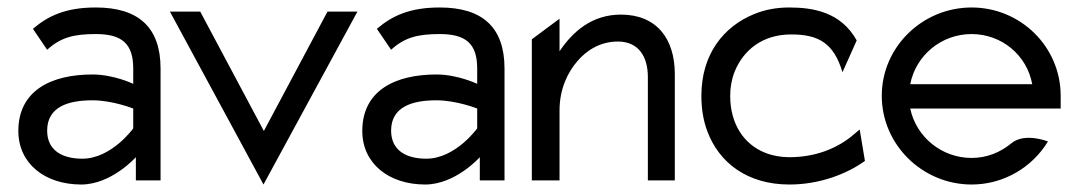

<svg xmlns="http://www.w3.org/2000/svg" viewBox="-20 -482 2888 513"><path d="M29 -132C29 -45 100 11 197 11C278 11 343 -62 343 -62V0H409V-299C409 -410 349 -462 236 -462C156 -462 109 -440 68 -405L106 -349C142 -382 177 -391 236 -391C305 -391 336 -366 336 -299V-258C336 -258 284 -283 227 -283C118 -283 29 -241 29 -132ZM106 -133C106 -197 163 -214 227 -214C281 -214 336 -192 336 -192V-139C336 -139 278 -58 200 -58C145 -58 106 -81 106 -133Z M434 -451 684 11 935 -451H855L685 -132L515 -451Z M948 -132C948 -45 1019 11 1116 11C1197 11 1262 -62 1262 -62V0H1328V-299C1328 -410 1268 -462 1155 -462C1075 -462 1028 -440 987 -405L1025 -349C1061 -382 1096 -391 1155 -391C1224 -391 1255 -366 1255 -299V-258C1255 -258 1203 -283 1146 -283C1037 -283 948 -241 948 -132ZM1025 -133C1025 -197 1082 -214 1146 -214C1200 -214 1255 -192 1255 -192V-139C1255 -139 1197 -58 1119 -58C1064 -58 1025 -81 1025 -133Z M1401 0H1475V-187C1475 -243 1496 -288 1523 -319C1547 -347 1583 -371 1631 -371C1686 -371 1711 -331 1711 -276V0H1783V-284C1783 -379 1734 -443 1639 -443C1561 -443 1510 -397 1475 -345V-432L1401 -377Z M1854 -226C1854 -192 1859 -160 1870 -131C1901 -48 1976 11 2089 11C2170 11 2242 -17 2291 -52L2277 -136L2253 -116C2212 -84 2157 -62 2089 -62C2066 -62 2044 -66 2024 -74C1969 -96 1931 -149 1931 -226C1931 -249 1935 -271 1943 -291C1966 -347 2016 -390 2094 -390C2168 -390 2208 -366 2231 -289L2269 -374C2227 -450 2152 -462 2089 -462C2054 -462 2023 -456 1994 -444C1914 -411 1854 -338 1854 -226Z M2336 -226C2336 -95 2445 11 2576 11C2662 11 2738 -35 2780 -104C2780 -104 2718 -129 2682 -99C2653 -75 2617 -60 2576 -60C2496 -60 2428 -116 2412 -192H2814V-226C2814 -357 2707 -462 2576 -462C2445 -462 2336 -357 2336 -226ZM2412 -257C2427 -334 2495 -391 2576 -391C2657 -391 2724 -334 2738 -257Z"/></svg>

Font: Charger Pro
Style: Regular
Weight: 400
Designer: Jasper
Foundry: Cannot Into Space Fonts
Version: Version 1.09